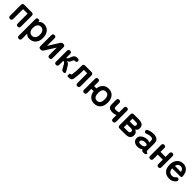

<svg xmlns="http://www.w3.org/2000/svg" viewBox="600 -2563 4808 4808"><g transform="rotate(45 3004.0 -159.0)"><path d="M118 0Q61 0 61 -59V-445Q61 -504 121 -504H387Q446 -504 446 -445V-59Q446 0 390 0Q334 0 334 -59V-406H174V-59Q174 0 118 0Z M626 197Q569 197 569 138V-444Q569 -472 582 -487.5Q595 -503 619 -503Q667 -503 670 -481L673 -449Q698 -481 732 -498Q766 -515 807 -515Q874 -515 926.5 -484Q979 -453 1009 -393.5Q1039 -334 1039 -247Q1039 -165 1009 -107.5Q979 -50 926.5 -19.5Q874 11 807 11Q770 11 738 -3.5Q706 -18 682 -44V138Q682 166 667.5 181.5Q653 197 626 197ZM803 -91Q856 -91 891 -131Q926 -171 926 -247Q926 -331 891 -371.5Q856 -412 803 -412Q750 -412 715 -371Q680 -330 680 -241Q680 -169 715 -130Q750 -91 803 -91Z M1193 0Q1136 0 1136 -59V-445Q1136 -504 1193 -504Q1249 -504 1249 -445V-180L1429 -465Q1454 -504 1500 -504H1506Q1565 -504 1565 -445V-59Q1565 0 1509 0Q1452 0 1452 -59V-321L1273 -39Q1248 0 1202 0Z M1745 0Q1688 0 1688 -59V-445Q1688 -504 1745 -504Q1801 -504 1801 -445V-307Q1825 -312 1837.5 -325.5Q1850 -339 1860 -368Q1879 -427 1898 -456Q1917 -485 1944 -494.5Q1971 -504 2012 -504Q2070 -504 2070 -456Q2070 -407 2021 -407Q2003 -407 1991 -403Q1979 -399 1969.5 -384Q1960 -369 1948 -336Q1938 -305 1918.5 -290Q1899 -275 1868 -265Q1900 -260 1923 -244Q1946 -228 1964 -197L2036 -78Q2059 -41 2050 -20.5Q2041 0 2005 0Q1957 0 1934 -41L1873 -151Q1860 -176 1844 -188Q1828 -200 1801 -205V-59Q1801 0 1745 0Z M2161 0Q2138 0 2138 -50Q2138 -98 2160 -98Q2180 -98 2187.5 -102Q2195 -106 2198 -128Q2206 -172 2210.5 -248Q2215 -324 2215 -408V-445Q2215 -504 2274 -504H2500Q2559 -504 2559 -445V-59Q2559 0 2503 0Q2446 0 2446 -59V-406H2328Q2328 -344 2325 -282Q2322 -220 2316.5 -167Q2311 -114 2304 -77Q2295 -34 2267.5 -17Q2240 0 2182 0Z M3102 11Q3009 11 2949.5 -45.5Q2890 -102 2877 -203H2795V-59Q2795 0 2739 0Q2682 0 2682 -59V-445Q2682 -504 2739 -504Q2795 -504 2795 -445V-301H2877Q2890 -402 2949.5 -458.5Q3009 -515 3102 -515Q3207 -515 3269 -445.5Q3331 -376 3331 -252Q3331 -128 3269 -58.5Q3207 11 3102 11ZM3102 -91Q3218 -91 3218 -252Q3218 -413 3102 -413Q2988 -413 2988 -252Q2988 -91 3102 -91Z M3760 0Q3703 0 3703 -59V-183Q3647 -158 3589 -158Q3501 -158 3464.5 -189.5Q3428 -221 3428 -298V-445Q3428 -504 3485 -504Q3541 -504 3541 -445V-311Q3541 -283 3555.5 -272.5Q3570 -262 3605 -262Q3631 -262 3656 -266Q3681 -270 3703 -277V-445Q3703 -504 3760 -504Q3816 -504 3816 -445V-59Q3816 0 3760 0Z M3999 0Q3939 0 3939 -59V-445Q3939 -504 3999 -504H4170Q4260 -504 4306 -471Q4352 -438 4352 -363Q4352 -327 4334.5 -298Q4317 -269 4288 -260Q4325 -251 4350.5 -219.5Q4376 -188 4376 -142Q4376 -69 4335.5 -34.5Q4295 0 4190 0ZM4051 -98H4179Q4226 -98 4243 -111.5Q4260 -125 4260 -153Q4260 -184 4241.5 -196Q4223 -208 4179 -208H4051ZM4051 -306H4167Q4205 -306 4221 -318Q4237 -330 4237 -357Q4237 -384 4220 -395Q4203 -406 4164 -406H4051Z M4647 7Q4569 10 4518.5 -27Q4468 -64 4468 -134Q4468 -185 4499 -221Q4530 -257 4579 -277.5Q4628 -298 4680 -299Q4706 -301 4729 -295Q4752 -289 4770 -278V-337Q4770 -384 4750 -398Q4730 -412 4691 -412Q4663 -412 4632.5 -405Q4602 -398 4573 -386Q4547 -375 4528.5 -378Q4510 -381 4498 -402Q4486 -423 4492.5 -442.5Q4499 -462 4526 -473Q4562 -490 4604.5 -500Q4647 -510 4691 -510Q4784 -510 4831 -472.5Q4878 -435 4878 -337V-99Q4878 -86 4884 -84Q4889 -68 4900.5 -65Q4912 -62 4921.5 -60.5Q4931 -59 4931 -47Q4931 -29 4921.5 -16Q4912 -3 4890 2Q4867 7 4845 7Q4814 7 4797.5 -3.5Q4781 -14 4774 -39Q4749 -18 4716 -6.5Q4683 5 4647 7ZM4645 -91Q4701 -93 4737.5 -113Q4774 -133 4772 -170Q4771 -194 4747.5 -203Q4724 -212 4689 -210Q4640 -209 4608 -185.5Q4576 -162 4577 -133Q4579 -88 4645 -91Z M5080 0Q5023 0 5023 -59V-445Q5023 -504 5080 -504Q5136 -504 5136 -445V-312H5314V-445Q5314 -504 5370 -504Q5425 -504 5425 -445V-59Q5425 0 5370 0Q5314 0 5314 -59V-215H5136V-59Q5136 0 5080 0Z M5758 11Q5653 11 5588 -54.5Q5523 -120 5523 -248Q5523 -329 5552 -387.5Q5581 -446 5633 -477.5Q5685 -509 5752 -509Q5819 -509 5866 -475.5Q5913 -442 5938 -384.5Q5963 -327 5963 -254Q5963 -227 5904 -227H5634Q5638 -153 5672 -121.5Q5706 -90 5760 -90Q5820 -90 5856 -134Q5876 -155 5893 -161.5Q5910 -168 5930 -154Q5950 -138 5953.5 -116.5Q5957 -95 5936 -70Q5902 -27 5858 -8Q5814 11 5758 11ZM5639 -318H5852Q5844 -365 5817.5 -391Q5791 -417 5750 -417Q5706 -417 5677.5 -393Q5649 -369 5639 -318Z"/></g></svg>

Font: Zen Maru Gothic
Style: Bold
Weight: 700
Designer: Yoshimichi Ohira
Foundry: Positype
Version: Version 1.001